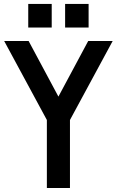

<svg xmlns="http://www.w3.org/2000/svg" viewBox="-20 -946 588 966"><path d="M307.6 -807.6V-926.3H425.8V-807.6ZM122.1 -807.6V-926.3H240.2V-807.6ZM332 -342.3V0H215.8V-342.3L1 -739.7H124L273.9 -460L423.8 -739.7H546.9Z"/></svg>

Font: News Cycle
Style: Bold
Weight: 700
Version: Version 0.5.1